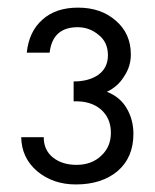

<svg xmlns="http://www.w3.org/2000/svg" viewBox="-20 -1112 409 508"><path d="M174.8 -843.8Q174.8 -857.4 174.8 -896.5Q214.8 -896.5 240.2 -914.1Q265.6 -932.6 265.6 -965.8Q265.6 -1000 241.2 -1019.5Q216.8 -1040 185.5 -1040Q119.1 -1040 111.3 -972.7Q90.8 -972.7 50.8 -972.7Q56.6 -1028.3 91.8 -1059.6Q127 -1091.8 186.5 -1091.8Q247.1 -1091.8 286.1 -1057.6Q326.2 -1023.4 326.2 -967.8Q326.2 -936.5 308.6 -910.2Q292 -882.8 262.7 -869.1Q297.9 -855.5 315.4 -825.2Q333 -794.9 333 -757.8Q333 -695.3 291 -659.2Q249 -624 180.7 -624Q120.1 -624 78.1 -659.2Q37.1 -694.3 36.1 -749Q55.7 -749 95.7 -749Q95.7 -714.8 120.1 -695.3Q144.5 -675.8 182.6 -675.8Q222.7 -675.8 248 -700.2Q273.4 -723.6 273.4 -760.7Q273.4 -799.8 246.1 -823.2Q218.8 -845.7 174.8 -843.8Z"/></svg>

Font: Das Gitter
Style: Book
Weight: 400
Version: Version 006.000